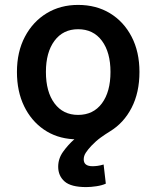

<svg xmlns="http://www.w3.org/2000/svg" viewBox="-20 -555 637 782"><path d="M331 207Q269 207 243 184Q217 161 217 124Q217 91 237 63Q257 35 283 12H278Q210 8 158.5 -27.5Q107 -63 78 -123Q49 -183 49 -262Q49 -344 81.5 -405.5Q114 -467 170 -501Q226 -535 298 -535Q372 -535 428 -501Q484 -467 516 -405.5Q548 -344 548 -262Q548 -178 516 -116Q484 -54 428 -20Q410 -9 390.5 5Q371 19 352 39Q338 54 329.5 67Q321 80 321 94Q321 122 357 122Q366 122 377.5 120.5Q389 119 402 115L411 193Q396 200 373 203.5Q350 207 331 207ZM298 -87Q360 -87 395 -134Q430 -181 430 -262Q430 -342 395 -389Q360 -436 298 -436Q237 -436 202 -389Q167 -342 167 -262Q167 -181 202 -134Q237 -87 298 -87Z"/></svg>

Font: Ubuntu Sans SemiBold
Style: Regular
Weight: 600
Designer: Dalton Maag Ltd
Foundry: Dalton Maag Ltd
Version: Version 1.006; ttfautohint (v1.8.4.7-5d5b)